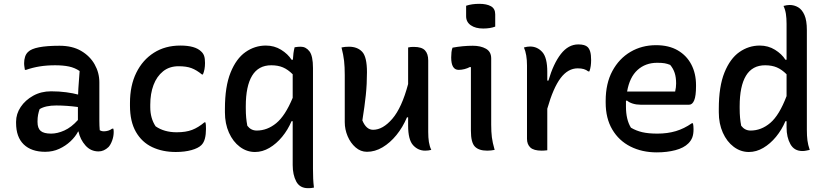

<svg xmlns="http://www.w3.org/2000/svg" viewBox="-20 -783 4320 1003"><path d="M499 -353V-152Q499 -139 499.5 -127Q500 -115 501 -103Q510 -97 523 -97Q534 -97 545.5 -100.5Q557 -104 566 -111H572Q573 -107 573.5 -103Q574 -99 574 -94Q574 -71 566 -49Q558 -27 547 -15Q523 8 495 8Q454 8 426.5 -23Q399 -54 390 -96H388Q374 -69 348.5 -45Q323 -21 289.5 -5.5Q256 10 216 10Q144 10 104 -28.5Q64 -67 64 -141V-147Q64 -188 88 -224Q112 -260 153.5 -283Q195 -306 247 -306Q289 -306 326 -301Q363 -296 388 -289Q389 -322 391.5 -351Q394 -380 396 -412Q371 -429 340.5 -435.5Q310 -442 268 -442Q224 -442 187 -436Q150 -430 116 -418H110Q109 -426 107.5 -434.5Q106 -443 106 -453Q106 -471 111 -486.5Q116 -502 127 -512Q159 -544 291 -544Q358 -544 404 -517Q450 -490 474.5 -446.5Q499 -403 499 -353ZM176 -146Q176 -113 192.5 -99Q209 -85 247 -85Q280 -85 316.5 -101.5Q353 -118 387 -156V-224Q358 -228 329 -230Q300 -232 274 -232Q218 -232 187 -213Q182 -199 179 -183.5Q176 -168 176 -149Z M922 -545Q1000 -545 1031 -514Q1042 -504 1046.5 -490.5Q1051 -477 1051 -454Q1051 -419 1040 -394H1035Q1007 -417 980.5 -427Q954 -437 913 -437Q865 -437 832 -410.5Q799 -384 782 -339Q765 -294 765 -236V-223Q765 -165 793 -123Q838 -92 903 -92Q951 -92 983.5 -104.5Q1016 -117 1048 -144H1053Q1055 -137 1055.5 -129Q1056 -121 1056 -109Q1056 -81 1050.5 -59.5Q1045 -38 1032 -25Q1016 -9 980.5 1Q945 11 898 11Q829 11 775 -14.5Q721 -40 690 -94Q659 -148 659 -231V-245Q659 -336 692 -403Q725 -470 784 -507.5Q843 -545 922 -545Z M1519 -536Q1536 -539 1551 -539Q1578 -539 1596.5 -515Q1615 -491 1615 -428V98Q1615 128 1616 150Q1617 172 1620 197Q1611 199 1604 199.5Q1597 200 1589 200Q1546 200 1527.5 165Q1509 130 1509 79V-150H1503Q1484 -105 1454 -68.5Q1424 -32 1387.5 -10.5Q1351 11 1312 11Q1269 11 1233 -16Q1197 -43 1176 -90Q1155 -137 1155 -196V-215Q1155 -331 1184.5 -404Q1214 -477 1262.5 -511Q1311 -545 1369 -545Q1413 -545 1448.5 -523Q1484 -501 1503 -471H1510Q1511 -490 1513 -505Q1515 -520 1519 -536ZM1272 -126Q1291 -101 1321 -101Q1376 -101 1423 -139.5Q1470 -178 1509 -272V-395Q1484 -420 1458 -431Q1432 -442 1397 -442Q1330 -442 1297 -387.5Q1264 -333 1264 -228V-218Q1264 -190 1266 -168.5Q1268 -147 1272 -126Z M1803 -539Q1847 -539 1872 -512.5Q1897 -486 1897 -406Q1897 -344 1891 -286.5Q1885 -229 1873 -154Q1893 -105 1929 -105Q1980 -105 2029.5 -162.5Q2079 -220 2112 -344V-535Q2120 -537 2126.5 -537.5Q2133 -538 2142 -538Q2183 -538 2200 -520Q2217 -502 2217 -467V-94Q2217 -64 2220.5 -41.5Q2224 -19 2233 0Q2225 2 2217 3Q2209 4 2201 4Q2164 4 2138 -24.5Q2112 -53 2112 -127V-170H2106Q2084 -118 2051 -77.5Q2018 -37 1978.5 -13.5Q1939 10 1897 10Q1864 10 1837.5 -13Q1811 -36 1796 -71.5Q1781 -107 1781 -145V-391Q1781 -434 1777.5 -465Q1774 -496 1764 -535Q1781 -539 1803 -539Z M2440 -100V-432L2435 -433Q2422 -426 2406.5 -422Q2391 -418 2376 -418Q2337 -418 2337 -483Q2337 -497 2338.5 -510.5Q2340 -524 2344 -534Q2371 -539 2397.5 -541.5Q2424 -544 2450 -544Q2491 -544 2518.5 -528.5Q2546 -513 2546 -478V-132Q2546 -94 2549.5 -66Q2553 -38 2564 0Q2545 4 2525 4Q2481 4 2460.5 -17.5Q2440 -39 2440 -100ZM2415 -753Q2445 -763 2484 -763Q2522 -763 2544.5 -750.5Q2567 -738 2567 -708V-644Q2541 -634 2504 -634Q2464 -634 2439.5 -651Q2415 -668 2415 -698Z M2839 2Q2830 3 2823.5 3.5Q2817 4 2810 4Q2768 4 2750.5 -12.5Q2733 -29 2733 -58V-441Q2733 -499 2717 -535Q2734 -540 2749 -540Q2787 -540 2813 -511Q2839 -482 2839 -408V-362H2845Q2871 -451 2910 -501Q2949 -551 3001 -551Q3036 -551 3050 -537Q3059 -528 3063.5 -512Q3068 -496 3068 -469Q3068 -453 3066 -438.5Q3064 -424 3059 -410H3053Q3043 -418 3030 -422Q3017 -426 2998 -426Q2947 -426 2908.5 -375Q2870 -324 2839 -215Z M3407 -547Q3474 -547 3520.5 -520Q3567 -493 3591.5 -446Q3616 -399 3616 -338V-333Q3616 -282 3606.5 -259Q3597 -236 3580 -236H3326Q3304 -236 3285 -242Q3266 -248 3255 -258L3250 -256Q3250 -246 3250 -235V-226Q3250 -158 3276 -116Q3303 -100 3335 -92.5Q3367 -85 3414 -85Q3467 -85 3510.5 -98Q3554 -111 3594 -139H3600Q3603 -126 3603 -108Q3603 -82 3596.5 -65Q3590 -48 3576 -34Q3552 -10 3508 1.5Q3464 13 3411 13Q3334 13 3273.5 -17.5Q3213 -48 3178.5 -106.5Q3144 -165 3144 -247V-256Q3144 -347 3179 -412Q3214 -477 3273.5 -512Q3333 -547 3407 -547ZM3413 -455Q3352 -455 3310.5 -417.5Q3269 -380 3256 -305H3507Q3512 -327 3512 -347Q3512 -379 3504.5 -402Q3497 -425 3481 -444Q3466 -450 3452 -452.5Q3438 -455 3413 -455Z M3949 -545Q3993 -545 4028.5 -523Q4064 -501 4083 -471H4089V-658Q4089 -688 4085.5 -710.5Q4082 -733 4073 -752Q4091 -757 4105 -757Q4129 -757 4149.5 -745Q4170 -733 4182.5 -704.5Q4195 -676 4195 -626V-105Q4195 -73 4198 -49.5Q4201 -26 4210 0Q4200 2 4191 4Q4182 6 4172 6Q4129 6 4109 -30Q4089 -66 4089 -117V-150H4083Q4064 -105 4034 -68.5Q4004 -32 3967.5 -10.5Q3931 11 3892 11Q3849 11 3813 -16Q3777 -43 3756 -90Q3735 -137 3735 -196V-215Q3735 -331 3764.5 -404Q3794 -477 3842.5 -511Q3891 -545 3949 -545ZM3852 -126Q3871 -101 3901 -101Q3957 -101 4004 -141Q4051 -181 4089 -281V-395Q4064 -420 4038 -431Q4012 -442 3977 -442Q3910 -442 3877 -387.5Q3844 -333 3844 -228V-218Q3844 -190 3846 -168Q3848 -146 3852 -126Z"/></svg>

Font: Recursive Sn Csl St Med
Style: Regular
Weight: 500
Version: Version 1.079;hotconv 1.0.112;makeotfexe 2.5.65598; ttfautoh